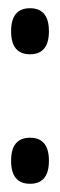

<svg xmlns="http://www.w3.org/2000/svg" viewBox="-20 -477 146 467"><path d="M53 -30Q7 -30 7 -86Q7 -142 53 -142Q99 -142 99 -86Q99 -30 53 -30ZM53 -345Q7 -345 7 -401Q7 -457 53 -457Q99 -457 99 -401Q99 -345 53 -345Z"/></svg>

Font: Bricolage Grotesque 96pt Condensed
Style: Regular
Weight: 400
Width: 3
Designer: Mathieu Triay
Foundry: Atelier Triay
Version: Version 1.001; ttfautohint (v1.8.4.7-5d5b);gftools[0.9.33.de